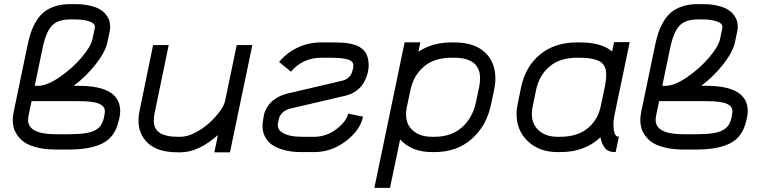

<svg xmlns="http://www.w3.org/2000/svg" viewBox="-20 -715 3641 918"><path d="M433.6 -587.4Q433.6 -603 407.5 -612.5Q381.3 -622.1 338.4 -622.1H315.4Q256.3 -622.1 228 -592Q199.7 -562 183.6 -484.9L146 -304.7H162.1Q204.1 -304.7 263.9 -345.5Q323.7 -386.2 369.1 -439.2Q414.6 -492.2 421.9 -527.3L430.2 -566.4Q433.6 -578.1 433.6 -587.4ZM481.4 -183.6Q481.4 -207 453.4 -219.2Q425.3 -231.4 356 -231.4H130.9L117.2 -165.5Q114.3 -151.4 114.3 -141.6Q114.3 -73.2 247.1 -73.2H309.1Q357.4 -73.2 388.9 -78.1Q420.4 -83 437.7 -93.8Q455.1 -104.5 462.6 -116.2Q470.2 -127.9 475.6 -146.5L479 -163.6Q481.4 -174.8 481.4 -183.6ZM338.4 -695.3Q378.9 -695.3 409.9 -688Q440.9 -680.7 458.7 -669.7Q476.6 -658.7 487.8 -643.8Q499 -628.9 502.9 -615.2Q506.8 -601.6 506.8 -587.4Q506.8 -575.2 504.4 -564.5L493.2 -511.7Q483.9 -467.3 438.5 -408.9Q393.1 -350.6 332.5 -304.7H356Q554.7 -304.7 554.7 -183.6Q554.7 -168.5 550.8 -150.4L545.9 -130.9Q527.3 -57.6 468.8 -28.8Q410.2 0 309.1 0H247.1Q197.3 0 158.9 -9.5Q120.6 -19 98.9 -33.4Q77.1 -47.9 63.5 -67.6Q49.8 -87.4 45.4 -105Q41 -122.6 41 -141.6Q41 -160.2 45.4 -180.2L111.8 -499.5Q119.1 -534.7 128.4 -561.5Q137.7 -588.4 153.6 -614.5Q169.4 -640.6 190.7 -657.7Q211.9 -674.8 243.7 -685.1Q275.4 -695.3 315.4 -695.3Z M718.8 -171.9Q715.3 -155.3 715.3 -139.6Q715.3 -127.4 717.5 -117.2Q719.7 -106.9 727.1 -96.2Q734.4 -85.4 746.6 -77.9Q758.8 -70.3 780 -65.7Q801.3 -61 830.1 -61H843.3Q874.5 -61 911.6 -79.8Q948.7 -98.6 978.5 -125.2Q1008.3 -151.9 1030 -181.4Q1051.8 -210.9 1056.2 -232.4L1111.8 -499.5H1186.5L1079.6 13.2H1004.9L1022 -69.3Q928.7 13.2 843.3 13.2H830.1Q735.8 13.2 689 -29.1Q642.1 -71.3 642.1 -139.6Q642.1 -162.1 647.5 -186.5L711.9 -499.5H786.6Z M1669.4 -402.3Q1669.4 -414.1 1661.1 -421.6Q1652.8 -429.2 1627.9 -434.1Q1603 -439 1559.6 -439H1517.1Q1427.2 -439 1371.1 -372.1L1314.5 -418.9Q1351.1 -462.9 1403.1 -487.5Q1455.1 -512.2 1517.1 -512.2H1559.6Q1578.1 -512.2 1591.3 -512Q1604.5 -511.7 1621.3 -510.5Q1638.2 -509.3 1649.9 -507.1Q1661.6 -504.9 1675.3 -500.7Q1689 -496.6 1698.2 -491Q1707.5 -485.4 1716.6 -477.1Q1725.6 -468.8 1731 -458.3Q1736.3 -447.8 1739.5 -433.6Q1742.7 -419.4 1742.7 -402.3Q1742.7 -382.3 1736.8 -361.3Q1731 -340.3 1719 -319.3Q1707 -298.3 1684.8 -281.7Q1662.6 -265.1 1632.8 -257.8L1372.6 -196.8Q1344.2 -190.4 1330.3 -176Q1316.4 -161.6 1313.5 -147.5L1310.1 -130.9Q1308.1 -124 1308.1 -115.7Q1308.1 -97.2 1325 -84.5Q1341.8 -71.8 1366.9 -66.4Q1392.1 -61 1423.3 -61H1481.9Q1540.5 -61 1588.6 -97.7Q1636.7 -134.3 1644.5 -171.9L1715.8 -157.2Q1701.7 -91.3 1632.8 -39.6Q1564 12.2 1481.9 12.2H1423.3Q1397.9 12.2 1374.5 9.5Q1351.1 6.8 1324.7 -1.7Q1298.3 -10.3 1279.3 -23.7Q1260.3 -37.1 1247.6 -60.3Q1234.9 -83.5 1234.9 -114.3Q1234.9 -124 1237.8 -139.6L1240.7 -157.7Q1241.7 -165.5 1243.9 -173.6Q1246.1 -181.6 1254.2 -196.8Q1262.2 -211.9 1273.7 -224.1Q1285.2 -236.3 1306.6 -249Q1328.1 -261.7 1356 -268.1L1616.2 -329.1Q1633.3 -333 1645 -343Q1656.7 -353 1661.4 -365.5Q1666 -377.9 1667.7 -386.5Q1669.4 -395 1669.4 -402.3Z M1942.4 -284.2 1924.8 -201.2Q1921.4 -184.6 1921.4 -168.5Q1921.4 -118.7 1955.3 -89.8Q1989.3 -61 2045.4 -61H2057.6Q2138.2 -61 2189 -106.4Q2239.7 -151.9 2255.4 -225.6L2271 -298.8Q2275.4 -321.3 2275.4 -339.8Q2275.4 -439 2151.4 -439H2139.2Q2056.6 -439 2007.1 -397Q1957.5 -355 1942.4 -284.2ZM1844.7 183.1H1770L1914.6 -512.7H1989.7L1980.5 -467.8Q2047.9 -512.2 2139.2 -512.2H2151.4Q2247.6 -512.2 2298.1 -465.1Q2348.6 -418 2348.6 -339.8Q2348.6 -314.9 2342.3 -284.2L2326.7 -210.9Q2305.2 -111.8 2234.4 -49.8Q2163.6 12.2 2057.6 12.2H2045.4Q1948.7 12.2 1893.1 -48.3Z M2543 -284.2 2525.9 -201.2Q2522.9 -188.5 2522.9 -170.4Q2522.9 -121.1 2556.2 -91.1Q2589.4 -61 2645.5 -61H2658.7Q2739.3 -61 2788.8 -100.8Q2838.4 -140.6 2852.5 -208L2871.6 -298.8Q2878.4 -332 2878.4 -356.9Q2878.4 -371.1 2876.5 -381.1Q2874.5 -391.1 2867.2 -402.8Q2859.9 -414.6 2846.7 -421.9Q2833.5 -429.2 2809.3 -434.1Q2785.2 -439 2751.5 -439H2738.8Q2656.7 -439 2607.2 -396.7Q2557.6 -354.5 2543 -284.2ZM2939 -61.5 2923.8 12.2H2921.9Q2903.3 12.2 2890.1 6.3Q2877 0.5 2869.4 -11Q2861.8 -22.5 2857.9 -33Q2854 -43.5 2850.6 -58.6Q2776.9 12.2 2658.7 12.2H2645.5Q2558.6 12.2 2504.2 -39.3Q2449.7 -90.8 2449.7 -170.4Q2449.7 -189.9 2454.6 -215.8L2471.7 -298.8Q2492.2 -397 2562.3 -454.6Q2632.3 -512.2 2738.8 -512.2H2751.5Q2856.9 -512.2 2906.7 -468.8L2916 -513.7H2990.7L2916.5 -157.2Q2913.1 -140.1 2913.1 -121.6Q2913.1 -61.5 2937.5 -61.5Z M3434.1 -587.4Q3434.1 -603 3408 -612.5Q3381.8 -622.1 3338.9 -622.1H3315.9Q3256.8 -622.1 3228.5 -592Q3200.2 -562 3184.1 -484.9L3146.5 -304.7H3162.6Q3204.6 -304.7 3264.4 -345.5Q3324.2 -386.2 3369.6 -439.2Q3415 -492.2 3422.4 -527.3L3430.7 -566.4Q3434.1 -578.1 3434.1 -587.4ZM3481.9 -183.6Q3481.9 -207 3453.9 -219.2Q3425.8 -231.4 3356.4 -231.4H3131.3L3117.7 -165.5Q3114.7 -151.4 3114.7 -141.6Q3114.7 -73.2 3247.6 -73.2H3309.6Q3357.9 -73.2 3389.4 -78.1Q3420.9 -83 3438.2 -93.8Q3455.6 -104.5 3463.1 -116.2Q3470.7 -127.9 3476.1 -146.5L3479.5 -163.6Q3481.9 -174.8 3481.9 -183.6ZM3338.9 -695.3Q3379.4 -695.3 3410.4 -688Q3441.4 -680.7 3459.2 -669.7Q3477.1 -658.7 3488.3 -643.8Q3499.5 -628.9 3503.4 -615.2Q3507.3 -601.6 3507.3 -587.4Q3507.3 -575.2 3504.9 -564.5L3493.7 -511.7Q3484.4 -467.3 3439 -408.9Q3393.6 -350.6 3333 -304.7H3356.4Q3555.2 -304.7 3555.2 -183.6Q3555.2 -168.5 3551.3 -150.4L3546.4 -130.9Q3527.8 -57.6 3469.2 -28.8Q3410.6 0 3309.6 0H3247.6Q3197.8 0 3159.4 -9.5Q3121.1 -19 3099.4 -33.4Q3077.6 -47.9 3064 -67.6Q3050.3 -87.4 3045.9 -105Q3041.5 -122.6 3041.5 -141.6Q3041.5 -160.2 3045.9 -180.2L3112.3 -499.5Q3119.6 -534.7 3128.9 -561.5Q3138.2 -588.4 3154.1 -614.5Q3169.9 -640.6 3191.2 -657.7Q3212.4 -674.8 3244.1 -685.1Q3275.9 -695.3 3315.9 -695.3Z"/></svg>

Font: Anka/Coder
Style: Italic
Weight: 400
Italic angle: -12°
Monospace: yes
Version: Version 001.100